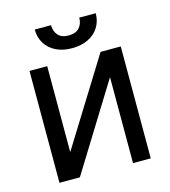

<svg xmlns="http://www.w3.org/2000/svg" viewBox="-106 -793 780 879"><g transform="rotate(-15 283.5 -353.5)"><path d="M404.3 -530.3H500V0H416V-407.2L164.1 0H67.4V-530.3H151.4V-123ZM283.2 -580.1Q239.7 -580.1 207.3 -596.2Q174.8 -612.3 157.2 -641.1Q139.6 -669.9 139.6 -707H216.8Q216.8 -678.2 233.2 -659.4Q249.5 -640.6 283.2 -640.6Q317.4 -640.6 334 -659.4Q350.6 -678.2 350.6 -707H428.7Q428.7 -669.9 410.9 -641.1Q393.1 -612.3 360.1 -596.2Q327.1 -580.1 283.2 -580.1Z"/></g></svg>

Font: Pretendard Std
Style: Regular
Weight: 400
Designer: Base glyphs from Inter by Rasmus Andersson; Hangeul glyphs from Noto Sans CJK(Source Han Sans) by Jang Soo-young and Kan
Foundry: Kil Hyung-jin
Version: Version 1.309